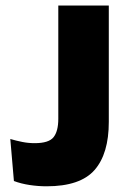

<svg xmlns="http://www.w3.org/2000/svg" viewBox="-20 -659 459 690"><path d="M147.5 10.5Q117 10.5 86 5.8Q55 1 30 -8.5L17 -159.5Q39 -153 60.5 -148.8Q82 -144.5 104.5 -144.5Q155.5 -144.5 172.5 -166Q189.5 -187.5 189.5 -232V-639H371V-221Q371 -106.5 319.8 -48Q268.5 10.5 147.5 10.5Z"/></svg>

Font: Anek Odia Medium ExtraBold
Style: Regular
Weight: 800
Version: Version 1.003